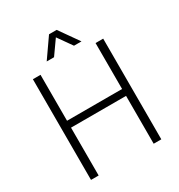

<svg xmlns="http://www.w3.org/2000/svg" viewBox="-201 -1000 1054 1133"><g transform="rotate(-30 326.5 -434.0)"><path d="M87 0V-686H139V-373H514V-686H566V0H514V-326H139V0ZM210 -736 302 -868H354L447 -736H396L314 -852H342L260 -736Z"/></g></svg>

Font: Archivo SemiCondensed Thin
Style: Regular
Weight: 250
Width: 4
Designer: Hector Gatti
Foundry: Omnibus-Type
Version: Version 2.001